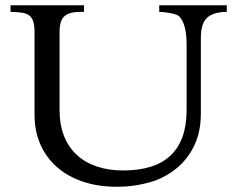

<svg xmlns="http://www.w3.org/2000/svg" viewBox="-20 -692 895 730"><path d="M842.3 -647Q789.1 -646 766.4 -623.5Q743.7 -601.1 743.7 -549.8V-260.3Q743.7 -214.4 732.7 -175.8Q721.7 -137.2 698.2 -103Q676.3 -70.8 643.8 -46.1Q611.3 -21.5 571.8 -5.9Q540.5 4.9 503.2 11.5Q465.8 18.1 424.3 18.1Q352.1 18.1 294.2 -1.7Q236.3 -21.5 195.8 -57.4Q155.3 -93.3 133.3 -143.6Q111.3 -193.8 111.3 -255.4V-567.9Q111.3 -593.8 106.7 -609.4Q102.1 -625 91.3 -633.1Q80.6 -641.1 63.2 -643.8Q45.9 -646.5 20 -647V-671.9H299.3V-647H288.1Q266.1 -647 250.5 -643.1Q234.9 -639.2 225.1 -630.4Q215.3 -621.6 210.9 -606.9Q206.5 -592.3 206.5 -570.3V-272.5Q206.5 -218.3 223.1 -175.8Q239.7 -133.3 271 -104Q302.2 -74.7 347.2 -59.3Q392.1 -43.9 448.2 -43.9Q689.5 -43.9 689.5 -273.9V-524.4Q689.5 -567.9 680.2 -596.2Q670.9 -624.5 655.3 -634.3Q645 -638.7 626.7 -642.3Q608.4 -646 585.4 -647V-671.9H842.3Z"/></svg>

Font: XB Niloofar
Style: Regular
Weight: 400
Designer: Behnam
Foundry: Irmug
Version: Version 7.201 2008